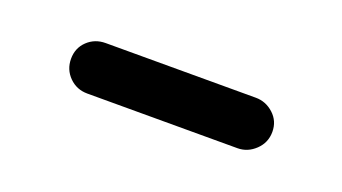

<svg xmlns="http://www.w3.org/2000/svg" viewBox="-26 -400 478 268"><g transform="rotate(20 213.5 -266.5)"><path d="M102 -229Q86 -229 75 -240Q64 -251 64 -267Q64 -283 75 -293.5Q86 -304 102 -304H325Q340 -304 351.5 -293.5Q363 -283 363 -267Q363 -251 351.5 -240Q340 -229 325 -229Z"/></g></svg>

Font: Nunito ExtraLight Medium
Style: Regular
Weight: 500
Version: Version 3.602